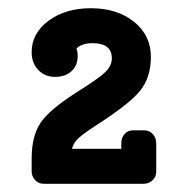

<svg xmlns="http://www.w3.org/2000/svg" viewBox="-20 -730 450 467"><path d="M331 -413Q343 -413 351.5 -404Q360 -395 360 -381V-313Q360 -300 351 -291.5Q342 -283 329 -283H86Q74 -283 65.5 -292Q57 -301 57 -313V-344Q57 -399 78.5 -431Q100 -463 164 -504Q220 -539 236 -554.5Q252 -570 252 -588Q252 -625 205 -625Q179 -625 166 -612Q169 -604 169 -594Q169 -571 154 -557Q139 -543 114 -543Q89 -543 73 -560Q57 -577 57 -603Q57 -649 98 -679.5Q139 -710 201 -710Q265 -710 306 -677Q347 -644 347 -592Q347 -542 321 -509.5Q295 -477 212 -424Q183 -405 171 -394Q159 -383 155 -368H275V-381Q275 -395 283 -404Q291 -413 303 -413Z"/></svg>

Font: Solway
Style: Bold
Weight: 700
Designer: Mariya V. Pigoulevskaya
Foundry: The Northern Block Ltd.
Version: Version 1.000;hotconv 1.0.109;makeotfexe 2.5.65596